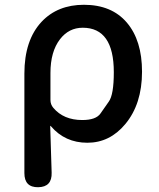

<svg xmlns="http://www.w3.org/2000/svg" viewBox="-20 -584 664 803"><path d="M140 199Q82 200 82 140V-276Q82 -416 154 -493Q221 -564 331 -564Q447 -564 510.5 -489.5Q574 -415 574 -284Q574 -149 504 -65Q439 13 345.5 13Q252 13 193 -56Q190 -60 190 -55L196 138Q198 198 140 199ZM324 -82Q381 -82 400 -109Q417 -134 435 -159Q456 -188 456 -282Q456 -468 326 -468Q268 -468 231 -420Q191 -368 191 -279V-166Q191 -147 203 -133Q246 -82 324 -82Z"/></svg>

Font: Resource Han Rounded CN Medium
Style: Regular
Weight: 500
Designer: Cyano Hao (round all glyphs); Ryoko NISHIZUKA 西塚涼子 (kana, bopomofo & ideographs); Paul D. Hunt (Latin, Greek & Cyrillic)
Foundry: Cyano Hao
Version: 0.990